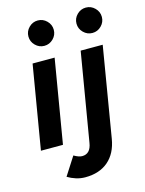

<svg xmlns="http://www.w3.org/2000/svg" viewBox="-138 -814 839 1111"><g transform="rotate(-15 282.0 -259.0)"><path d="M23 0 107 -500H239L155 0ZM200 -581Q169 -581 146.5 -603.5Q124 -626 124 -657Q124 -688 146.5 -710.5Q169 -733 200 -733Q231 -733 253.5 -710.5Q276 -688 276 -657Q276 -626 253.5 -603.5Q231 -581 200 -581ZM232 215Q204 215 177 206.5Q150 198 127 184L197 75Q226 92 246 92Q296 92 306 29L395 -500H527L437 39Q423 124 370 169.5Q317 215 232 215ZM488 -581Q457 -581 434.5 -603.5Q412 -626 412 -657Q412 -688 434.5 -710.5Q457 -733 488 -733Q519 -733 541.5 -710.5Q564 -688 564 -657Q564 -626 541.5 -603.5Q519 -581 488 -581Z"/></g></svg>

Font: Figtree
Style: Bold Italic
Weight: 700
Italic angle: -9.5°
Foundry: Erik Kennedy
Version: Version 2.001;gftools[0.9.30]